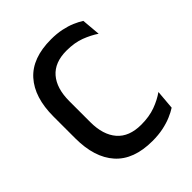

<svg xmlns="http://www.w3.org/2000/svg" viewBox="-188 -763 887 887"><g transform="rotate(-45 255.0 -320.0)"><path d="M293 12.5Q170.5 12.5 109.8 -55.5Q49 -123.5 49 -249V-391Q49 -516 109.8 -583.8Q170.5 -651.5 293 -651.5Q330.5 -651.5 361.5 -645Q392.5 -638.5 417 -628Q441.5 -617.5 459 -606L467 -514Q437.5 -534 398.5 -549Q359.5 -564 306.5 -564Q229.5 -564 190.2 -518.5Q151 -473 151 -389.5V-252.5Q151 -169.5 190.8 -123.5Q230.5 -77.5 309.5 -77.5Q361.5 -77.5 401.8 -92.2Q442 -107 472 -128.5L464 -34Q446.5 -22.5 421.2 -11.8Q396 -1 363.8 5.8Q331.5 12.5 293 12.5Z"/></g></svg>

Font: Anek Latin Medium Medium
Style: Regular
Weight: 500
Version: Version 1.003